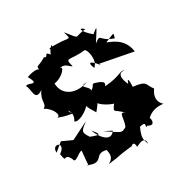

<svg xmlns="http://www.w3.org/2000/svg" viewBox="-146 -684 804 837"><g transform="rotate(-30 256.0 -265.5)"><path d="M258 -90C234 -53 197 -84 177 -137C207 -102 204 -99 158 -117C132 -155 144 -157 177 -184L89 -140L39 -163L-2 -129C-6 -179 62 -153 8 -116C16 -58 19 -118 44 -71C47 -41 82 -86 97 -82C88 -4 95 -7 84 -16C161 18 131 -47 194 -30C187 -35 214 7 170 28C254 18 198 21 294 10C282 27 313 -20 315 23C308 32 368 -13 363 37C353 7 349 2 369 -45C416 -58 378 -22 400 -33C441 -8 427 -75 421 -54C420 -47 441 -90 508 -81C464 -120 517 -170 506 -159C480 -190 501 -204 428 -212C430 -202 433 -278 419 -234C420 -224 383 -304 435 -291C414 -304 409 -280 327 -274C325 -278 349 -292 300 -307C276 -316 289 -303 265 -288C268 -310 214 -327 266 -330C203 -307 142 -332 141 -395C187 -401 221 -447 191 -440C226 -451 233 -424 247 -421C232 -475 248 -446 326 -455C336 -459 357 -393 325 -367C301 -424 350 -376 355 -363L353 -372C407 -362 460 -351 514 -341C504 -413 445 -428 426 -437C478 -458 475 -462 467 -434C397 -458 426 -488 384 -455C428 -524 429 -522 395 -496C349 -535 350 -558 376 -533C309 -528 343 -501 288 -568C301 -520 300 -538 238 -539C199 -541 186 -538 207 -528C230 -571 192 -527 190 -512C167 -543 177 -503 158 -517C113 -489 111 -507 113 -479C113 -491 75 -486 54 -477C90 -414 35 -462 28 -446C43 -423 28 -366 77 -399C47 -357 69 -338 45 -323C83 -303 99 -258 76 -260C100 -252 101 -249 144 -242C112 -286 162 -250 133 -209C144 -194 197 -218 218 -249C205 -253 209 -237 236 -195C271 -236 267 -243 253 -238C269 -202 345 -179 324 -192C294 -150 308 -171 346 -129C318 -153 329 -109 314 -76C285 -60 292 -62 220 -109Z"/></g></svg>

Font: Asimov Aggro
Style: Medium
Weight: 500
Designer: Google
Version: Version 2.000980; 2014